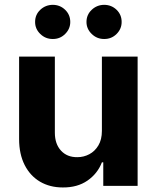

<svg xmlns="http://www.w3.org/2000/svg" viewBox="-20 -785 662 811"><path d="M410.4 -232V-545.9H561.3V0H416.2V-99.2H410.4Q392 -51.6 349.4 -22.1Q306.7 7.3 245.3 6.8Q190.5 6.8 148.9 -17.7Q107.3 -42.3 84 -88.3Q60.7 -134.4 60.7 -198V-545.9H211.7V-224.6Q211.7 -177 237.6 -148.8Q263.5 -120.6 306.6 -121.1Q333.8 -121.1 357.3 -133.6Q380.9 -146.1 395.6 -170.8Q410.4 -195.6 410.4 -232ZM203.1 -620.3Q172.2 -620.1 150.1 -641.6Q128.1 -663 128.3 -692.2Q128.1 -722.8 150.1 -743.6Q172.2 -764.4 203.1 -764.6Q233.7 -764.4 255.2 -743.6Q276.8 -722.8 276.8 -692.2Q276.8 -663 255.2 -641.6Q233.7 -620.1 203.1 -620.3ZM420.1 -620.3Q389.5 -620.1 367.4 -641.6Q345.3 -663 345.3 -692.2Q345.3 -722.8 367.4 -743.6Q389.5 -764.4 420.1 -764.6Q451 -764.4 472.5 -743.6Q493.9 -722.8 493.8 -692.2Q493.9 -663 472.5 -641.6Q451 -620.1 420.1 -620.3Z"/></svg>

Font: Inter
Style: Regular
Weight: 400
Designer: Rasmus Andersson
Foundry: rsms
Version: Version 4.000;git-8c9346024